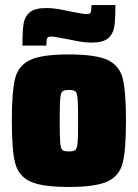

<svg xmlns="http://www.w3.org/2000/svg" viewBox="-20 -734 547 762"><path d="M27 -255Q27 -371 40 -422.5Q53 -474 99.5 -496Q146 -518 253 -518Q360 -518 407 -496Q454 -474 467 -422.5Q480 -371 480 -255Q480 -139 467 -87.5Q454 -36 407 -14Q360 8 253 8Q146 8 99.5 -14Q53 -36 40 -87.5Q27 -139 27 -255ZM290 -255Q290 -320 288 -342.5Q286 -365 279.5 -371Q273 -377 253 -377Q234 -377 227.5 -371Q221 -365 219 -342.5Q217 -320 217 -255Q217 -190 219 -167.5Q221 -145 227.5 -139Q234 -133 253 -133Q273 -133 279.5 -139Q286 -145 288 -167.5Q290 -190 290 -255ZM163 -702Q194 -702 227.5 -695Q261 -688 267 -687L289 -683Q312 -678 324 -678Q337 -678 340 -685Q343 -692 343 -714H438Q438 -656 433.5 -627.5Q429 -599 409 -582Q389 -565 344 -565Q314 -565 280.5 -572Q247 -579 241 -580L217 -584Q194 -589 183 -589Q170 -589 167 -582Q164 -575 164 -553H69Q69 -611 73.5 -639.5Q78 -668 98 -685Q118 -702 163 -702Z"/></svg>

Font: Saira Semi Condensed Black
Style: Regular
Weight: 900
Width: 4
Designer: Hector Gatti with collaboration of the Omnibus-Type team
Foundry: Omnibus-Type
Version: Version 1.001; ttfautohint (v1.8)